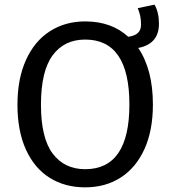

<svg xmlns="http://www.w3.org/2000/svg" viewBox="-20 -793 743 825"><path d="M574 -587Q637 -494 637 -344Q637 -232 600.5 -152Q564 -72 498.5 -30Q433 12 346 12Q259 12 193.5 -29Q128 -70 91.5 -150Q55 -230 55 -343Q55 -454 91.5 -535Q128 -616 194 -658.5Q260 -701 346 -701Q459 -701 531 -635Q586 -642 586 -686Q586 -709 582.5 -724.5Q579 -740 572 -758L644 -773Q663 -740 663 -691Q663 -604 574 -587ZM536 -344Q536 -623 346 -623Q256 -623 206 -555Q156 -487 156 -343Q156 -200 206.5 -133Q257 -66 346 -66Q536 -66 536 -344Z"/></svg>

Font: Fira Sans
Style: Regular
Weight: 400
Designer: bBox Type GmbH & Carrois Corporate GbR & Edenspiekermann AG
Foundry: bBox Type GmbH & Carrois Corporate GbR & Edenspiekermann AG
Version: Version 4.301